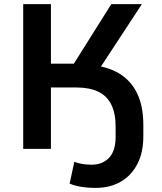

<svg xmlns="http://www.w3.org/2000/svg" viewBox="-20 -725 787 935"><path d="M447 190Q407 190 374 184.5Q341 179 319 169L342 63Q360 70 381 73.5Q402 77 427 77Q479 77 511 43.5Q543 10 543 -59V-110Q543 -174 521.5 -216.5Q500 -259 457.5 -279Q415 -299 352 -299H228V0H93V-705H228V-415H358L324 -390L522 -705H671L448 -365L425 -408Q505 -401 561.5 -366.5Q618 -332 648 -270Q678 -208 678 -116V-61Q678 19 648 75.5Q618 132 566 161Q514 190 447 190Z"/></svg>

Font: Nunito Sans 8pt
Style: Bold
Weight: 700
Version: Version 3.101;gftools[0.9.27]